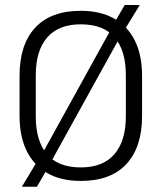

<svg xmlns="http://www.w3.org/2000/svg" viewBox="-20 -692 628 746"><path d="M294 11Q217.5 11 164.5 -19Q111.5 -49 83.8 -105.5Q56 -162 56 -241.5V-398Q56 -519 116.8 -584.5Q177.5 -650 294 -650Q370 -650 423.2 -620Q476.5 -590 504.2 -533.8Q532 -477.5 532 -398V-241.5Q532 -120 471 -54.5Q410 11 294 11ZM65 33.5 127 -69.5 140.5 -88 416 -587 423.5 -602 464.5 -672.5H523L461.5 -572L448.5 -552L174 -55.5L168.5 -44.5L123.5 33.5ZM294 -41.5Q380.5 -41.5 424.8 -93.2Q469 -145 469 -239.5V-400Q469 -495 425.8 -546.2Q382.5 -597.5 294 -597.5Q207.5 -597.5 163.2 -546.2Q119 -495 119 -400V-239.5Q119 -145 162.2 -93.2Q205.5 -41.5 294 -41.5Z"/></svg>

Font: Anek Gujarati Medium Light
Style: Regular
Weight: 300
Version: Version 1.003